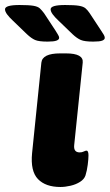

<svg xmlns="http://www.w3.org/2000/svg" viewBox="-92 -738 438 766"><path d="M149 8Q90 8 59.5 -23.5Q29 -55 36 -127L73 -488Q77 -525 148 -525H171Q242 -525 238 -488L204 -159Q201 -130 226 -130Q235 -130 242 -133.5Q249 -137 253 -137Q261 -137 261 -118Q261 -104 258 -80.5Q255 -57 249 -38Q244 -23 227.5 -12.5Q211 -2 189.5 3Q168 8 149 8ZM280 -572Q246 -572 230.5 -578.5Q215 -585 197 -602L142 -655Q127 -669 118.5 -680.5Q110 -692 110 -701Q110 -718 168 -718Q205 -718 223 -715Q241 -712 249.5 -704.5Q258 -697 266 -685L312 -615Q319 -605 322.5 -598.5Q326 -592 326 -587Q326 -580 316 -576Q306 -572 280 -572ZM98 -572Q63 -572 48 -578.5Q33 -585 15 -602L-40 -655Q-55 -669 -63.5 -680.5Q-72 -692 -72 -701Q-72 -718 -14 -718Q23 -718 41 -715Q59 -712 67 -704.5Q75 -697 84 -685L130 -615Q136 -605 140 -598.5Q144 -592 144 -587Q144 -580 133.5 -576Q123 -572 98 -572Z"/></svg>

Font: Asap ExtraBold
Style: Italic
Weight: 800
Italic angle: -6°
Designer: Pablo Cosgaya
Foundry: Omnibus-Type
Version: Version 3.001; ttfautohint (v1.8.4.7-5d5b)